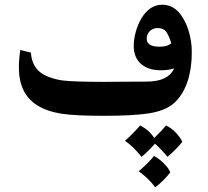

<svg xmlns="http://www.w3.org/2000/svg" viewBox="-20 -481 883 814"><path d="M792 -287Q793 -277 793 -255Q793 -199 779 -148Q758 -76 712 -39Q677 -11 611.5 -0.5Q546 10 420 10Q296 10 240 1Q117 -19 79 -100Q60 -139 60 -196Q60 -229 66 -269L111 -258Q114 -212 141 -183Q159 -165 187.5 -154.5Q216 -144 244 -140Q291 -134 419 -134L599 -135Q644 -135 672 -147Q706 -162 718 -191Q694 -183 662 -183Q610 -183 579 -209Q547 -236 547 -287Q547 -314 555.5 -345.5Q564 -377 580 -404Q615 -461 668 -461Q720 -461 752.5 -410Q785 -359 792 -287ZM648 -362Q628 -362 615 -349Q602 -336 602 -317Q602 -283 656 -283Q674 -283 685.5 -286.5Q697 -290 706 -298Q699 -322 687.5 -342Q676 -362 648 -362ZM690 184Q664 152 637 128Q609 160 580 184Q544 139 510 116Q523 105 545 82.5Q567 60 574 51Q611 69 634 104Q667 72 684 51Q707 62 725.5 81.5Q744 101 753 120Q746 130 725.5 151Q705 172 690 184ZM638 313Q609 274 568 245Q582 234 604 212Q626 190 633 180Q655 192 674.5 211.5Q694 231 702 249Q695 260 674.5 281Q654 302 638 313Z"/></svg>

Font: Mirza
Style: Bold
Weight: 700
Designer: Arabic design by Kourosh Beigpour, Latin design by Eduardo Tunni, engineering by Lasse Fister
Version: Version 1.0010g